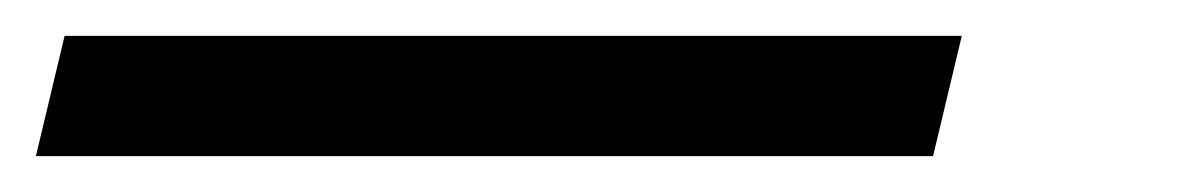

<svg xmlns="http://www.w3.org/2000/svg" viewBox="-90 98 670 107"><path d="M-70 185 -54 118H446L430 185Z"/></svg>

Font: Ubuntu Sans Mono
Style: Italic
Weight: 400
Italic angle: -13.5°
Monospace: yes
Designer: Dalton Maag Ltd
Foundry: Dalton Maag Ltd
Version: Version 1.006